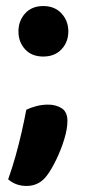

<svg xmlns="http://www.w3.org/2000/svg" viewBox="-20 -498 284 635"><path d="M41 -394Q41 -429 63 -453.5Q85 -478 123 -478Q161 -478 183.5 -453.5Q206 -429 206 -394Q206 -359 183.5 -335Q161 -311 123 -311Q85 -311 63 -335Q41 -359 41 -394ZM137 80Q111 117 68 117Q32 117 7 95Q20 59 31.5 18Q43 -23 52 -63Q61 -103 67 -135Q81 -142 100 -147Q119 -152 139 -152Q165 -152 184 -140Q203 -128 203 -98Q203 -72 192.5 -37.5Q182 -3 166.5 29Q151 61 137 80Z"/></svg>

Font: BalooTamma2Bold
Style: Bold
Weight: 700
Designer: Divya Kowshik, Shuchita Grover and Ek Type
Foundry: Ek Type
Version: Version 1.700